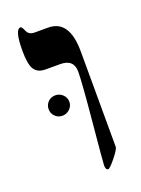

<svg xmlns="http://www.w3.org/2000/svg" viewBox="-136 -767 609 829"><g transform="rotate(-20 168.5 -352.5)"><path d="M276.9 -80.1Q276.9 -68.8 249.3 -34.4Q221.7 0 213.9 0Q202.1 0 202.1 -21Q202.1 -34.2 219 -213.6Q235.8 -393.1 235.8 -439.9Q235.8 -497.1 173.8 -497.1H106.9Q68.4 -497.1 53.7 -523.4Q40 -547.9 40 -606.9Q40 -705.1 66.9 -705.1Q72.8 -705.1 81.5 -684.1Q90.3 -663.1 116.2 -663.1H178.2Q275.9 -663.1 275.9 -518.1ZM155.3 -331.1Q155.3 -311.5 140.9 -297.9Q126.5 -284.2 106.9 -284.2Q87.4 -284.2 73.7 -297.9Q60.1 -311.5 60.1 -331.1Q60.1 -350.6 73.7 -364.3Q87.4 -377.9 106.9 -377.9Q126.5 -377.9 140.9 -364.3Q155.3 -350.6 155.3 -331.1Z"/></g></svg>

Font: Ezra SIL
Style: Regular
Weight: 400
Designer: Development by SIL's NRSI team. OpenType tables by Ralph Hancock ( hancock@dircon.co.uk )
Foundry: SIL International, Version 2.51: 2007
Version: Version 2.51, 2007